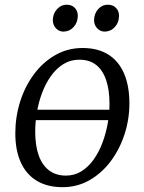

<svg xmlns="http://www.w3.org/2000/svg" viewBox="-20 -766 598 796"><path d="M435 -268H116L122 -311H440ZM322.5 -567Q385.5 -567 428.8 -540Q472 -513 494.2 -461.5Q516.5 -410 516.5 -337Q516.5 -272 496.5 -210Q476.5 -148 439.5 -98.2Q402.5 -48.5 351.5 -19.2Q300.5 10 239 10Q177 10 133 -16.2Q89 -42.5 66.2 -92.8Q43.5 -143 43.5 -213.5Q43.5 -280.5 63.2 -343.8Q83 -407 120 -457.2Q157 -507.5 208.5 -537.2Q260 -567 322.5 -567ZM309 -518.5Q272.5 -518.5 243.2 -500.5Q214 -482.5 192 -452Q170 -421.5 155.2 -382.8Q140.5 -344 133.2 -302.2Q126 -260.5 126 -220.5Q126 -162 140.5 -121.5Q155 -81 183.5 -59.5Q212 -38 253.5 -38Q289 -38 317.8 -56Q346.5 -74 368.2 -104.5Q390 -135 404.5 -173.5Q419 -212 426.5 -253.8Q434 -295.5 434 -335Q434 -392.5 420.2 -433.5Q406.5 -474.5 379 -496.5Q351.5 -518.5 309 -518.5ZM242.5 -635Q224.5 -635 211.5 -649.2Q198.5 -663.5 199 -684Q200 -710.5 216.8 -728.5Q233.5 -746.5 256 -746.5Q278 -746.5 290.5 -733Q303 -719.5 302.5 -699.5Q302 -672 284.8 -653.5Q267.5 -635 242.5 -635ZM413.5 -635Q395.5 -635 382.5 -649.2Q369.5 -663.5 370 -684Q371 -710.5 387.2 -728.5Q403.5 -746.5 426.5 -746.5Q448.5 -746.5 461.2 -733Q474 -719.5 473.5 -699.5Q473 -672 455.8 -653.5Q438.5 -635 413.5 -635Z"/></svg>

Font: Merriweather 20pt Light
Style: Italic
Weight: 300
Italic angle: -7.8°
Version: Version 2.101